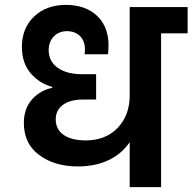

<svg xmlns="http://www.w3.org/2000/svg" viewBox="-20 -769 791 789"><path d="M106 -468C130 -440 160 -421 195 -412V-408C164 -402 136 -387 113 -362C90 -337 78 -304 78 -264C78 -207 99 -163 141 -132C183 -101 236 -85 300 -85C396 -85 470 -121 513 -185V0H642V-632H751V-740H513V-377C513 -322 496 -277 463 -243C430 -209 386 -192 332 -192C257 -192 209 -222 209 -278C209 -329 250 -360 322 -360H375V-464H316C237 -464 180 -499 180 -563C180 -608 210 -641 255 -641C300 -641 329 -611 329 -568L328 -546H424C425 -561 426 -573 426 -584C426 -683 360 -749 251 -749C198 -749 154 -733 121 -702C87 -670 70 -628 70 -577C70 -532 82 -496 106 -468Z"/></svg>

Font: Poppins SemiBold
Style: Regular
Weight: 600
Designer: Ninad Kale (Devanagari), Jonny Pinhorn (Latin)
Foundry: Indian Type Foundry
Version: 4.004